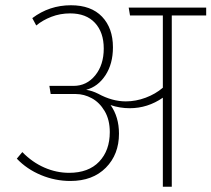

<svg xmlns="http://www.w3.org/2000/svg" viewBox="-20 -711 805 731"><path d="M765 -652H634V0H600V-339Q542 -299 474 -299Q436 -299 401 -311Q433 -266 433 -202Q433 -123 383 -72.5Q333 -22 248 -22Q190 -22 136 -44.5Q82 -67 44 -107L65 -132Q103 -93 149 -73Q195 -53 243 -53Q317 -53 357.5 -95.5Q398 -138 398 -208Q398 -255 378.5 -288Q359 -321 329.5 -337Q300 -353 269 -353H173L168 -384H260Q310 -384 342.5 -424Q375 -464 375 -526Q375 -588 341.5 -624Q308 -660 247 -660Q209 -660 175.5 -647Q142 -634 118 -614L103 -642Q168 -691 250 -691Q327 -691 368.5 -647.5Q410 -604 410 -531Q410 -468 381.5 -424.5Q353 -381 308 -369Q330 -366 354 -354Q407 -325 459 -325Q497 -325 534.5 -339Q572 -353 600 -377V-652H475L470 -682H765Z"/></svg>

Font: FiraGO UltraLight
Style: Regular
Weight: 200
Designer: bBox Type
Foundry: bBox Type GmbH
Version: Version 1.001